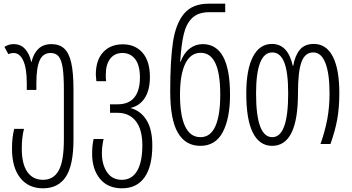

<svg xmlns="http://www.w3.org/2000/svg" viewBox="-20 -780 1904 1040"><path d="M45 26Q45 -37 57 -82H110Q98 -37 98 25Q98 108 128 151Q158 194 213 194Q270 194 298 143.5Q326 93 326 -24V-293Q326 -370 319.5 -413Q313 -456 297.5 -474.5Q282 -493 254 -493Q213 -493 195 -453Q177 -413 177 -330V-293H125V-330Q125 -410 106 -451.5Q87 -493 53 -493Q41 -493 25 -487L4 -526Q26 -541 54 -541Q92 -541 116 -514.5Q140 -488 149 -445H151Q161 -489 187.5 -515Q214 -541 259 -541Q302 -541 328 -517Q354 -493 366 -439.5Q378 -386 378 -296V-24Q378 114 337 177Q296 240 213 240Q134 240 89.5 183.5Q45 127 45 26Z M479 52Q479 8 487 -27H541Q532 13 532 50Q532 112 560 153Q588 194 640 194Q694 194 722.5 146Q751 98 751 7Q751 -79 715.5 -124Q680 -169 616 -169H576V-215H617Q678 -215 708 -252.5Q738 -290 738 -360Q738 -426 712.5 -459.5Q687 -493 643 -493Q601 -493 577 -462Q553 -431 553 -375Q553 -350 555 -340H502Q499 -367 499 -375Q499 -454 538.5 -497Q578 -540 645 -540Q712 -540 752 -494.5Q792 -449 792 -363Q792 -292 764 -249Q736 -206 686 -195Q741 -181 773 -130.5Q805 -80 805 8Q805 121 763 180.5Q721 240 641 240Q564 240 521.5 188.5Q479 137 479 52Z M902 -285Q902 -453 917 -552.5Q932 -652 977 -706Q1022 -760 1110 -760H1200V-714H1114Q1054 -714 1021.5 -683Q989 -652 975.5 -595.5Q962 -539 956 -445H958Q976 -493 1007.5 -517Q1039 -541 1078 -541Q1226 -541 1226 -266Q1226 -140 1187 -65Q1148 10 1065 10Q985 10 943.5 -61Q902 -132 902 -285ZM1173 -267Q1173 -382 1146.5 -438Q1120 -494 1067 -494Q1013 -494 984 -436Q955 -378 955 -266Q955 -155 982.5 -96Q1010 -37 1066 -37Q1120 -37 1146.5 -96Q1173 -155 1173 -267Z M1314 -274Q1314 -403 1350 -472.5Q1386 -542 1453 -542Q1540 -542 1566 -423H1568Q1578 -479 1604 -510.5Q1630 -542 1680 -542Q1747 -542 1782.5 -474Q1818 -406 1818 -275Q1818 -195 1806.5 -132.5Q1795 -70 1770 0H1716Q1741 -71 1753 -136Q1765 -201 1765 -274Q1765 -382 1742.5 -439Q1720 -496 1677 -496Q1632 -496 1613 -444Q1594 -392 1594 -274Q1594 10 1454 10Q1386 10 1350 -60.5Q1314 -131 1314 -274ZM1541 -274Q1541 -389 1519.5 -442.5Q1498 -496 1455 -496Q1367 -496 1367 -273Q1367 -37 1455 -37Q1541 -37 1541 -274Z"/></svg>

Font: Noto Sans Georgian Light Cond
Style: Regular
Weight: 300
Width: 3
Designer: Monotype Design team
Foundry: Monotype Imaging Inc.
Version: Version 1.000